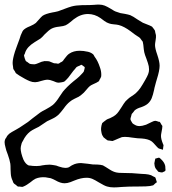

<svg xmlns="http://www.w3.org/2000/svg" viewBox="-24 -765 748 836"><path d="M634 -2Q636 -1 638.5 0.5Q641 2 643 3Q645 4 648.5 5.5Q652 7 653 9Q654 11 655 15.5Q656 20 657 22Q659 26 659 28Q658 30 657 30Q656 30 655 31Q645 41 643 42Q640 43 635.5 43.5Q631 44 629 45Q615 47 585 47Q533 47 507 49Q485 51 472 51Q455 51 442 47Q431 44 406 29Q390 19 378.5 14Q367 9 353 9Q329 9 300 21Q296 23 282.5 28Q269 33 257 33Q239 33 217 20Q213 18 208 15.5Q203 13 197 11Q192 10 174 7Q150 5 131 13Q121 18 108 29Q90 42 85 44L76 48Q74 49 70.5 48.5Q67 48 65 48Q62 47 59.5 47.5Q57 48 54 47Q51 46 49 43.5Q47 41 45 40Q37 35 36 33Q33 30 31 22Q24 8 23 -8.5Q22 -25 22 -28Q22 -44 21 -52Q18 -70 10 -92Q2 -112 0 -123Q-4 -137 -4 -146Q-4 -151 -2 -157Q-2 -159 4 -167Q5 -169 6.5 -172Q8 -175 10 -176Q16 -184 28 -190.5Q40 -197 45 -200Q60 -208 80 -222Q97 -232 118 -250Q129 -259 151 -275Q158 -280 174 -288Q196 -300 206 -308Q220 -320 235 -344L250 -366Q268 -388 296 -411Q300 -414 311 -423Q322 -432 329 -440Q340 -451 341 -454Q342 -456 342.5 -459.5Q343 -463 344 -465L345 -472Q345 -473 342 -475Q339 -477 338 -478Q337 -479 334 -481Q331 -483 330 -483Q328 -483 325 -480Q323 -479 318.5 -477.5Q314 -476 311 -474Q308 -472 306 -469Q304 -466 302 -464Q296 -458 286 -444Q272 -424 263 -416Q261 -415 259 -412.5Q257 -410 254 -409L246 -407Q243 -407 239.5 -406Q236 -405 232 -405Q222 -405 208 -412Q192 -418 184 -418Q177 -418 168.5 -416Q160 -414 157 -413Q139 -407 129 -407Q117 -407 106 -411.5Q95 -416 85 -421.5Q75 -427 72 -429Q68 -431 60 -436Q52 -441 47 -445Q45 -446 43.5 -449Q42 -452 41 -454Q35 -463 35 -463Q33 -466 33 -473Q31 -485 31 -491Q31 -508 41 -540Q44 -549 46.5 -555.5Q49 -562 51 -568Q55 -577 61 -595Q66 -613 72 -624Q73 -626 74 -628.5Q75 -631 77 -633Q86 -643 107 -651Q125 -659 132 -665Q136 -669 145.5 -680Q155 -691 161 -696Q174 -705 205 -711Q213 -712 229 -716Q247 -722 256 -726Q274 -733 288 -737Q307 -742 332 -742.5Q357 -743 367 -743L387 -744Q394 -745 407 -745Q421 -745 432 -740.5Q443 -736 458 -727Q462 -725 467 -721.5Q472 -718 479 -715Q484 -713 500 -708Q507 -707 520.5 -704.5Q534 -702 543 -699Q555 -694 575 -680Q595 -668 598 -666L628 -654L638 -649L645 -640L650 -633Q652 -627 652 -624L655 -612Q656 -604 653.5 -589.5Q651 -575 651 -569Q651 -554 661 -526Q671 -496 671 -479Q671 -458 659 -420Q657 -413 655 -406.5Q653 -400 652 -395Q648 -381 647 -374Q642 -351 636.5 -337.5Q631 -324 620 -314Q610 -305 590 -298Q572 -293 562 -284L556 -276Q555 -274 552.5 -272Q550 -270 549 -267L547 -259Q544 -250 544 -247Q544 -243 546.5 -239Q549 -235 550 -233Q552 -228 557 -225Q562 -222 564 -221Q572 -216 584 -216Q594 -216 612 -222Q634 -233 637 -234Q647 -239 652 -239Q655 -239 659.5 -237.5Q664 -236 666 -235Q671 -235 672 -234Q674 -232 677 -226Q678 -223 680 -221Q682 -219 683 -216L682 -205Q681 -198 679 -188.5Q677 -179 677 -173Q677 -160 685 -140Q688 -134 688 -133Q688 -129 687 -125.5Q686 -122 686 -119V-116Q686 -112 683.5 -113.5Q681 -115 679 -115Q667 -118 665 -120Q665 -120 659 -126Q642 -146 634 -151Q620 -160 593 -162Q588 -162 574.5 -163Q561 -164 550 -166Q545 -167 536 -168Q527 -169 520 -169Q512 -169 507 -168Q499 -165 491 -161.5Q483 -158 476 -155L466 -151L458 -152Q455 -153 450.5 -153Q446 -153 444 -154L437 -159Q429 -165 427 -167Q420 -176 418 -187Q416 -197 416 -203Q416 -209 418 -219L421 -229L428 -235Q440 -244 440 -244Q445 -247 450 -248.5Q455 -250 460 -253Q481 -262 493 -280L505 -298Q507 -301 514.5 -313Q522 -325 532 -333Q538 -339 549 -346Q560 -353 567 -359Q579 -370 587.5 -382.5Q596 -395 609 -418Q617 -432 621 -442Q625 -452 625 -463Q625 -476 620 -490.5Q615 -505 614 -508Q606 -528 604 -538Q602 -548 600 -570Q599 -572 599 -575.5Q599 -579 598 -581Q598 -583 596.5 -585Q595 -587 594 -588Q592 -590 590 -593.5Q588 -597 586 -599Q582 -603 575 -607Q568 -611 563 -615Q558 -619 544.5 -629Q531 -639 518 -646Q505 -653 493 -656Q485 -658 472 -659Q459 -660 451 -663Q441 -666 430 -674Q419 -682 414 -686Q388 -704 359 -704Q327 -704 297 -681Q293 -678 282.5 -669Q272 -660 262 -655Q253 -651 234 -649Q213 -647 200 -640Q189 -634 171 -616Q159 -602 152 -597Q144 -592 127 -581.5Q110 -571 100 -560Q88 -547 84 -531Q83 -530 81.5 -526.5Q80 -523 81 -521Q81 -519 84 -510Q87 -501 88 -500Q89 -498 95 -495Q97 -494 99.5 -491.5Q102 -489 106 -487Q114 -485 127 -485Q133 -486 142.5 -490Q152 -494 157 -496Q169 -499 170 -499Q184 -499 190 -498Q195 -496 200 -494Q205 -492 210 -490Q213 -489 221 -489Q223 -489 226 -488Q229 -487 230 -488Q232 -488 235 -490Q238 -492 239 -493Q241 -494 243.5 -495Q246 -496 248 -498Q250 -499 255 -507Q269 -526 277 -531Q296 -544 323 -544Q333 -544 340 -543Q347 -542 351 -541Q369 -539 381 -529Q383 -528 388 -518Q402 -500 411 -472Q417 -456 417 -440Q417 -433 416 -430L411 -420Q409 -418 408.5 -415.5Q408 -413 406 -411L396 -405Q390 -402 381 -398Q372 -394 367 -390Q361 -385 352 -374Q349 -371 345 -366Q341 -361 337 -358Q331 -352 319 -344Q313 -341 300.5 -335Q288 -329 280 -322Q267 -312 253 -292Q251 -290 241.5 -277.5Q232 -265 220 -257Q213 -252 201 -246.5Q189 -241 181 -237Q145 -213 145 -213Q139 -210 127 -204Q115 -198 107 -192Q88 -177 76 -152Q71 -144 70 -140Q66 -126 66 -119Q66 -100 78 -70Q87 -51 100 -45Q102 -44 108 -44Q117 -42 135 -42Q144 -42 150 -43Q156 -44 160 -45Q165 -46 174.5 -47Q184 -48 191 -48Q198 -48 210 -46Q221 -45 232 -40Q250 -34 260 -34Q269 -34 274 -36Q277 -37 282.5 -41Q288 -45 293 -47Q308 -55 329 -55Q331 -55 358 -52Q379 -49 380 -49Q386 -49 400 -48.5Q414 -48 424 -45Q426 -44 430 -41.5Q434 -39 436 -38Q441 -35 455 -26Q469 -17 483 -14Q491 -12 509 -12Q552 -12 591 -8Q595 -8 609 -7Q623 -6 634 -2ZM666 -17Q664 -18 662.5 -20.5Q661 -23 660 -24Q654 -30 653 -33Q651 -36 649.5 -42.5Q648 -49 648 -54Q648 -54 651 -69Q652 -70 651.5 -71.5Q651 -73 652 -74Q653 -75 655 -75Q657 -75 662 -77Q667 -79 670 -78Q672 -77 675 -74Q678 -71 680 -69Q692 -57 695 -44Q696 -41 696 -33Q696 -32 696.5 -28Q697 -24 696 -22Q695 -19 682 -14Q679 -14 674 -15Q669 -16 666 -17Z"/></svg>

Font: Rubik-Burned
Style: Regular
Weight: 400
Designer: NaN (generative design), Hubert & Fischer (Rubik source font outlines)
Foundry: NaN, Hubert & Fischer
Version: Version 1.000